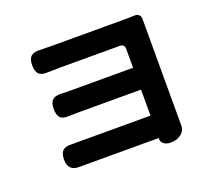

<svg xmlns="http://www.w3.org/2000/svg" viewBox="-108 -698 1009 909"><g transform="rotate(-20 396.0 -244.0)"><path d="M606 68Q586 68 573 58Q559 48 560 30Q560 29 560 28H374H188Q177 28 165 28Q104 31 104 -28Q104 -60 118 -73.5Q132 -87 164 -85Q177 -85 189 -85H560V-216H247Q211 -216 193 -215Q164 -214 152 -227.5Q140 -241 140 -271Q140 -301 153 -314.5Q166 -328 196 -327Q213 -326 247 -326H560V-421Q560 -445 536 -445H236Q195 -445 173 -444Q142 -442 128.5 -455.5Q115 -469 115 -500.5Q115 -532 129.5 -545Q144 -558 175 -556Q196 -555 236 -555H607Q636 -555 651 -556Q665 -557 673.5 -548.5Q682 -540 681 -526Q681 -509 681 -491V1Q681 4 681 6Q682 35 659 52Q639 68 606 68Z"/></g></svg>

Font: GenSenRounded TW B
Style: Regular
Weight: 700
Version: Version 1.501;PS 1;hotconv 16.6.51;makeotf.lib2.5.65220